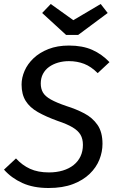

<svg xmlns="http://www.w3.org/2000/svg" viewBox="-21 -929 580 961"><path d="M324 -701Q392 -701 440.5 -679.5Q489 -658 527 -618L468 -563Q435 -596 400 -609.5Q365 -623 324 -623Q295 -623 269.5 -615.5Q244 -608 224.5 -594Q205 -580 194 -559Q183 -538 183 -511Q183 -485 194 -466Q205 -447 233.5 -431Q262 -415 312 -398Q360 -383 401 -361.5Q442 -340 467 -304Q492 -268 492 -209Q492 -169 476.5 -130Q461 -91 428 -59Q395 -27 344 -7.5Q293 12 222 12Q146 12 91 -13Q36 -38 -1 -80L59 -136Q90 -102 129.5 -84Q169 -66 224 -66Q262 -66 293.5 -75.5Q325 -85 347.5 -103Q370 -121 382 -146.5Q394 -172 394 -204Q394 -234 382 -254.5Q370 -275 342.5 -291.5Q315 -308 267 -324Q209 -345 168.5 -368Q128 -391 107.5 -424Q87 -457 87 -506Q87 -540 102 -574.5Q117 -609 147 -637.5Q177 -666 221.5 -683.5Q266 -701 324 -701ZM346 -828 483 -909 518 -864 370 -754H310L190 -864L233 -909Z"/></svg>

Font: Fira Sans Variable
Style: Italic
Weight: 397
Italic angle: -8°
Designer: Carrois Corporate & Edenspiekermann AG
Foundry: Carrois Corporate GbR & Edenspiekermann AG
Version: Version 4.202